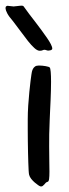

<svg xmlns="http://www.w3.org/2000/svg" viewBox="-60 -662 250 692"><path d="M119.1 -418.9Q121.6 -416.5 122.8 -402.8Q124 -389.2 124 -367.2Q124 -352.5 123.5 -335.4Q123 -318.4 122.3 -300.3Q121.6 -282.2 120.6 -263.9Q119.6 -245.6 119.1 -229Q117.7 -201.7 117.4 -178.5Q117.2 -155.3 117.2 -133.8Q117.2 -105.5 117.7 -82Q118.2 -58.6 118.2 -43Q118.2 -25.9 116.9 -16.8Q115.7 -7.8 111.8 -6.8Q107.4 -5.9 104.5 -2.7Q101.6 0.5 99.1 3.4Q96.7 6.3 93.5 8.5Q90.3 10.7 85.9 9.8Q83.5 9.3 77.6 5.4Q71.8 1.5 65.2 -4.2Q58.6 -9.8 52.7 -17.1Q46.9 -24.4 44.9 -32.2Q43.9 -36.1 43.2 -47.9Q42.5 -59.6 42 -76.2Q41.5 -92.8 41 -113Q40.5 -133.3 40.3 -154.1Q40 -174.8 40 -194.8Q40 -214.8 40 -231Q40 -255.9 41.7 -281.7Q43.5 -307.6 45.7 -330.1Q47.9 -352.5 50 -369.4Q52.2 -386.2 53.2 -393.1Q53.7 -397.5 54.9 -403.1Q56.2 -408.7 58.8 -413.8Q61.5 -418.9 66.4 -422.4Q71.3 -425.8 80.1 -425.8Q92.3 -425.8 104.5 -423.6Q116.7 -421.4 119.1 -418.9ZM-12.7 -585Q-28.3 -603 -33.9 -614Q-39.6 -625 -40 -631.1Q-40.5 -637.2 -37.6 -639.2Q-34.7 -641.1 -32.7 -641.1Q-31.7 -641.1 -28.6 -640.6Q-25.4 -640.1 -21.7 -639.9Q-18.1 -639.6 -14.9 -639.2Q-11.7 -638.7 -10.7 -638.7Q-10.3 -638.7 -7.1 -639.2Q-3.9 -639.6 -0.2 -639.9Q3.4 -640.1 6.3 -640.6Q9.3 -641.1 10.3 -641.1Q11.2 -641.1 17.1 -641.6Q22.9 -642.1 25.4 -638.7Q34.2 -626 45.4 -611.3Q56.6 -596.7 68.1 -581.8Q79.6 -566.9 90.3 -552.2Q101.1 -537.6 109.6 -525.1Q118.2 -512.7 123.3 -502.7Q128.4 -492.7 128.4 -486.8Q128.4 -482.4 120.8 -480.5Q113.3 -478.5 107.4 -481Q99.6 -483.9 95 -481.4Q90.3 -479 83.5 -479Q74.7 -479 64 -488.8Q53.2 -498.5 41 -513.9Q28.8 -529.3 15.1 -548.1Q1.5 -566.9 -12.7 -585Z"/></svg>

Font: Oregano
Style: Regular
Weight: 400
Version: Version 1.000